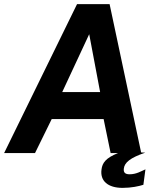

<svg xmlns="http://www.w3.org/2000/svg" viewBox="-32 -743 765 932"><path d="M597 103C575 103 567 94 569 76C572 46 600 23 673 -2L653 -3L500 -723H342L-12 0H138L219 -165H471L505 0H541C480 24 465 49 461 78C452 136 493 169 563 169C606 169 642 161 664 154L674 79C653 88 630 103 597 103ZM270 -296 401 -577 454 -296Z"/></svg>

Font: United Sans
Style: Bold Italic
Weight: 700
Italic angle: -8°
Designer: Pablo Impallari, Rodrigo Fuenzalida (Modified by Dan O. Williams)
Version: Version 1.000;PS 001.000;hotconv 1.0.88;makeotf.lib2.5.64775